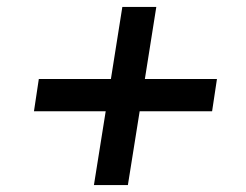

<svg xmlns="http://www.w3.org/2000/svg" viewBox="-20 -562 711 554"><path d="M251 -28 285 -241H78L92 -334H300L333 -542H431L398 -334H606L592 -241H383L349 -28Z"/></svg>

Font: Nunito Sans 7pt SemiExpanded
Style: Bold Italic
Weight: 700
Width: 6
Italic angle: -9°
Designer: Vernon Adams
Foundry: Vernon Adams
Version: Version 3.101;gftools[0.9.27]